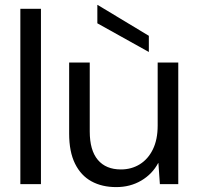

<svg xmlns="http://www.w3.org/2000/svg" viewBox="-20 -751 809 783"><path d="M63 0V-715H147V0Z M454 12Q396 12 353 -11.5Q310 -35 286 -83.5Q262 -132 262 -206V-496H346V-215Q346 -138 379 -99Q412 -60 473 -60Q516 -60 550 -81Q584 -102 603.5 -142Q623 -182 623 -239V-496H707V0H632L626 -86H625Q601 -41 556 -14.5Q511 12 454 12ZM587 -539 377 -656V-731H378L587 -605Z"/></svg>

Font: DM Sans 28pt
Style: Regular
Weight: 400
Version: Version 4.004;gftools[0.9.30]